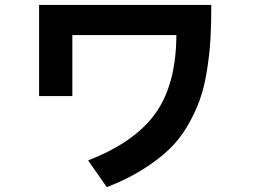

<svg xmlns="http://www.w3.org/2000/svg" viewBox="-20 -733 1040 784"><path d="M139.6 -340.8V-712.9H842.8Q842.8 -633.8 839.4 -573.7Q835.9 -513.7 825.2 -445.8Q814.5 -377.9 795.9 -325.7Q777.3 -273.4 745.6 -218.8Q713.9 -164.1 668.9 -121.6Q624 -79.1 560.5 -39.6Q497.1 0 416 31.2L339.8 -78.1Q529.3 -151.4 614.3 -269.5Q699.2 -387.7 700.2 -589.8H275.4V-340.8Z"/></svg>

Font: Gothic A1 ExtraBold
Style: Regular
Weight: 800
Designer: HanYang I&C Co.,Ltd.
Foundry: HanYang I&C Co.,Ltd.
Version: Version 2.50